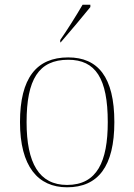

<svg xmlns="http://www.w3.org/2000/svg" viewBox="-20 -786 571 816"><path d="M236 -616V-606H238C277 -651 336 -721 364 -756V-766H331C305 -721 264 -656 236 -616ZM265 10C397 10 466 -79 466 -267C466 -459 396 -542 270 -542C135 -542 65 -454 65 -267C65 -79 141 10 265 10ZM265 0C146 0 93 -93 93 -267C93 -448 144 -532 270 -532C386 -532 438 -453 438 -267C438 -100 393 0 265 0Z"/></svg>

Font: Noto Serif Display Thin
Style: Regular
Weight: 100
Designer: Monotype Design Team
Foundry: Monotype Imaging Inc.
Version: Version 2.009